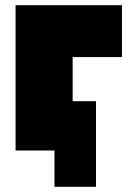

<svg xmlns="http://www.w3.org/2000/svg" viewBox="-20 -580 510 740"><path d="M40 0V-560H450V-360H260V-190H350V140H190V0Z"/></svg>

Font: Tektur Black
Style: Regular
Weight: 900
Designer: Adam Jagosz
Foundry: Adam Jagosz
Version: Version 1.005;gftools[0.9.30]